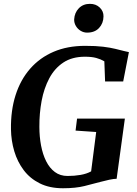

<svg xmlns="http://www.w3.org/2000/svg" viewBox="-20 -996 731 1024"><path d="M316 8Q244.5 8 192.2 -18Q140 -44 106.5 -88.5Q73 -133 56.2 -189.2Q39.5 -245.5 38.5 -306Q37 -407 63.2 -489Q89.5 -571 141 -629.8Q192.5 -688.5 266.2 -720Q340 -751.5 434 -751.5Q492 -751.5 530.2 -746.8Q568.5 -742 594.8 -735.5Q621 -729 641 -724Q647.5 -722.5 654.2 -721Q661 -719.5 667.5 -718L637 -561.5H540.5L536.5 -669Q518 -680 493.8 -686.8Q469.5 -693.5 433 -693.5Q364.5 -693.5 317.8 -662.5Q271 -631.5 242.8 -578.2Q214.5 -525 202 -458.2Q189.5 -391.5 190 -319.5Q190 -267 199 -219.8Q208 -172.5 226.2 -136Q244.5 -99.5 272.8 -78.5Q301 -57.5 340.5 -57.5Q377 -57.5 409.8 -63.2Q442.5 -69 466 -82L493 -292L383 -299.5L391 -363.5H646L602 -42.5Q587 -42.5 563.5 -37.5Q540 -32.5 518 -26.5Q477.5 -15.5 430.5 -3.8Q383.5 8 316 8ZM444.5 -822Q426 -822 410 -831.8Q394 -841.5 384.5 -857.8Q375 -874 375.5 -892.5Q377.5 -928.5 400.5 -952Q423.5 -975.5 459.5 -975.5Q491.5 -975.5 512 -955.8Q532.5 -936 532 -908.5Q531.5 -872 508.5 -847Q485.5 -822 444.5 -822Z"/></svg>

Font: Merriweather Light 18pt
Style: Bold Italic
Weight: 700
Italic angle: -7.8°
Version: Version 2.101